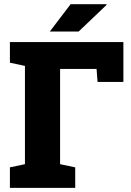

<svg xmlns="http://www.w3.org/2000/svg" viewBox="-20 -916 639 936"><path d="M28.3 0V-100.1L101.6 -115.7V-594.7L28.3 -610.4V-710.9H581.5V-516.6H455.6L450.7 -580.1H272.9V-115.7L346.7 -100.1V0ZM222.7 -762.2 324.2 -895.5H499L500 -892.6L363.3 -762.2H226.1Z"/></svg>

Font: Roboto Slab LO Black
Style: Regular
Weight: 900
Designer: Google
Version: Version 2.000